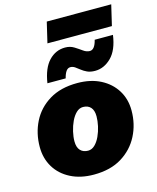

<svg xmlns="http://www.w3.org/2000/svg" viewBox="-130 -976 880 1076"><g transform="rotate(-15 310.0 -438.5)"><path d="M280 10Q203 10 145.5 -19.5Q88 -49 57 -100.5Q26 -152 26 -218Q26 -297 59.5 -363.5Q93 -430 159 -470Q225 -510 321 -510Q399 -510 456 -480.5Q513 -451 544.5 -400Q576 -349 576 -283Q576 -204 542 -137.5Q508 -71 442.5 -30.5Q377 10 280 10ZM283 -128Q305 -128 322.5 -145Q340 -162 352.5 -189Q365 -216 371.5 -246Q378 -276 378 -302Q378 -337 362 -354.5Q346 -372 318 -372Q296 -372 278.5 -355Q261 -338 248.5 -311.5Q236 -285 229 -254.5Q222 -224 222 -198Q222 -163 238.5 -145.5Q255 -128 283 -128ZM585 -719Q573 -633 531 -591.5Q489 -550 437 -550Q410 -550 391.5 -558.5Q373 -567 359.5 -578Q346 -589 333.5 -597.5Q321 -606 307 -606Q292 -606 282 -591.5Q272 -577 266 -552H160Q173 -637 212.5 -678.5Q252 -720 307 -720Q336 -720 358.5 -706Q381 -692 399.5 -678.5Q418 -665 437 -665Q466 -665 479 -719ZM620 -887 592 -768H218L246 -887Z"/></g></svg>

Font: Work Sans ExtraBold
Style: Italic
Weight: 800
Italic angle: -13°
Designer: Wei Huang
Foundry: Wei Huang
Version: Version 2.012; ttfautohint (v1.8.3)